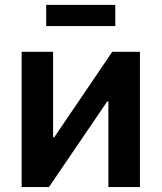

<svg xmlns="http://www.w3.org/2000/svg" viewBox="-20 -755 652 775"><path d="M544.9 0H417.5V-345.2H412.6L177.7 0H67.4V-545.9H194.3V-201.2H199.2L433.1 -545.9H544.9ZM445.3 -735.4V-649.9H166.5V-735.4Z"/></svg>

Font: Inter-SemiBold
Style: Regular
Weight: 600
Designer: Rasmus Andersson
Foundry: rsms
Version: Version 4.000;git-a52131595